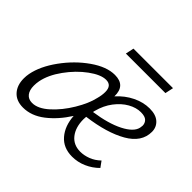

<svg xmlns="http://www.w3.org/2000/svg" viewBox="-136 -735 910 910"><g transform="rotate(45 319.5 -280.0)"><path d="M542 -522H277L286 -564H551ZM627 -347Q627 -278 553 -235.5Q479 -193 356 -177L355 -160Q355 -106 381 -73Q407 -40 453 -40Q478 -40 504.5 -50Q531 -60 554 -82L575 -53Q548 -26 513.5 -11Q479 4 442 4Q383 4 349 -35.5Q315 -75 311 -138Q271 -75 220 -35.5Q169 4 113 4Q68 4 43 -23.5Q18 -51 18 -97Q18 -113 21 -129Q33 -191 81.5 -258Q130 -325 193.5 -369.5Q257 -414 312 -414Q384 -414 382 -340Q415 -377 457 -397.5Q499 -418 541 -418Q583 -418 605 -398Q627 -378 627 -347ZM575 -336Q575 -353 563.5 -364.5Q552 -376 524 -376Q493 -376 461 -358Q429 -340 403 -306Q377 -272 365 -226Q363 -220 363 -216Q453 -229 509 -257.5Q565 -286 573 -321Q575 -331 575 -336ZM330 -277Q337 -302 337 -324Q337 -368 299 -368Q264 -368 215.5 -332.5Q167 -297 128 -243Q89 -189 79 -138Q76 -122 76 -106Q76 -76 89.5 -59Q103 -42 128 -42Q167 -42 210 -81Q253 -120 286.5 -176Q320 -232 330 -277Z"/></g></svg>

Font: Ysabeau Infant Semilight
Style: Italic
Weight: 300
Italic angle: -12°
Designer: Christian Thalmann (Catharsis Fonts)
Version: Version 0.003